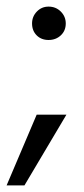

<svg xmlns="http://www.w3.org/2000/svg" viewBox="-28 -439 255 581"><path d="M46 122H-8L83 -92H173ZM171 -368Q171 -346 156 -332Q141 -318 119 -318Q97 -318 83 -332Q69 -346 69 -368Q69 -389 83.5 -404Q98 -419 119 -419Q141 -419 156 -404Q171 -389 171 -368Z"/></svg>

Font: Hind Siliguri Light
Style: Regular
Weight: 300
Designer: Jyotish Sonowal
Foundry: Indian Type Foundry
Version: Version 1.001;PS 1.0;hotconv 1.0.86;makeotf.lib2.5.63406; tt